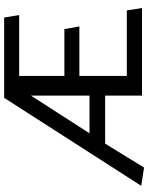

<svg xmlns="http://www.w3.org/2000/svg" viewBox="88 -808 730 947"><g transform="rotate(-90 453.5 -335.0)"><path d="M455 0H887L875 -75H552V-309H796L783 -383H552V-606H852L840 -680H444L10 -4L100 10L218 -182H455ZM455 -548V-259H269Z"/></g></svg>

Font: Catamaran Medium
Style: Regular
Weight: 500
Designer: Pria Ravichandran
Version: Version 2.000